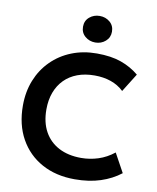

<svg xmlns="http://www.w3.org/2000/svg" viewBox="-100 -1006 898 1097"><g transform="rotate(10 349.0 -457.0)"><path d="M409 15Q300 15 218 -30Q136 -75 90.5 -156.8Q45 -238.5 45 -349Q45 -429.5 71.8 -496.2Q98.5 -563 147.8 -612.2Q197 -661.5 263.8 -688.2Q330.5 -715 410.5 -715Q493 -715 551.5 -694.2Q610 -673.5 655.5 -635.5L589 -529Q557 -559.5 514.2 -574.2Q471.5 -589 419.5 -589Q364 -589 320 -572.5Q276 -556 245 -524.8Q214 -493.5 197.5 -449.5Q181 -405.5 181 -350.5Q181 -275 210.5 -221.8Q240 -168.5 294.5 -140Q349 -111.5 424 -111.5Q474.5 -111.5 522.8 -127Q571 -142.5 614 -176.5L674 -67Q624 -28 558.2 -6.5Q492.5 15 409 15ZM389 -775Q355 -775 330 -796.2Q305 -817.5 305 -852Q305 -887 330 -908Q355 -929 389 -929Q423.5 -929 448.2 -908Q473 -887 473 -852Q473 -818 448.2 -796.5Q423.5 -775 389 -775Z"/></g></svg>

Font: Geologica EX Med
Style: Regular
Weight: 500
Designer: Sindre Bremnes, Frode Helland
Foundry: Monokrom Skriftforlag AS
Version: Version 1.010;gftools[0.9.28]